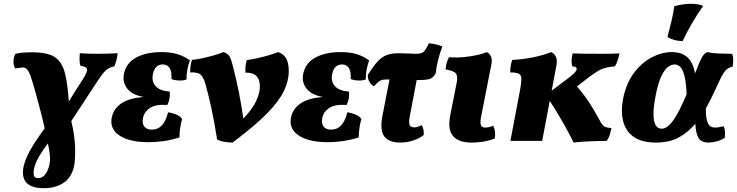

<svg xmlns="http://www.w3.org/2000/svg" viewBox="-20 -741 3877 1010"><path d="M211 249Q79 249 105 131Q114 94 139 49Q164 4 215 -66Q206 -107 193 -157.5Q180 -208 166.5 -256.5Q153 -305 141 -341Q131 -367 121.5 -377Q112 -387 98 -386Q84 -385 59 -381Q50 -399 51 -420Q52 -441 61 -458Q80 -463 101.5 -464.5Q123 -466 146 -466Q232 -466 270 -439.5Q308 -413 323 -351Q329 -327 334 -288.5Q339 -250 342 -207Q361 -238 378.5 -266Q396 -294 416 -324Q442 -365 437.5 -378Q433 -391 403 -395Q399 -406 398.5 -424.5Q398 -443 400 -461Q436 -458 496 -458Q525 -458 551.5 -459Q578 -460 599 -461Q597 -442 592.5 -424Q588 -406 581 -392Q550 -386 532 -366.5Q514 -347 490 -310L355 -104Q373 -30 375 34Q377 98 369 136Q355 195 312.5 222Q270 249 211 249ZM158 153Q155 171 159 183.5Q163 196 181 196Q222 196 240 126Q242 115 243 102Q244 89 241.5 68.5Q239 48 232 13Q206 48 185 83Q164 118 158 153Z M763 7Q659 7 606.5 -29.5Q554 -66 569 -128Q580 -172 620.5 -198.5Q661 -225 736 -231Q676 -241 649 -275.5Q622 -310 633 -357Q646 -412 698.5 -439.5Q751 -467 830 -467Q875 -467 910.5 -457Q946 -447 979 -423Q961 -376 961 -323Q947 -317 923.5 -317.5Q900 -318 882 -325Q886 -402 836 -402Q794 -402 784 -349Q777 -312 799 -287.5Q821 -263 873 -259Q875 -241 871.5 -222Q868 -203 860 -189Q798 -193 768 -172.5Q738 -152 732 -119Q727 -92 739 -75.5Q751 -59 779 -59Q842 -59 864 -150Q884 -148 906 -139Q928 -130 938 -115Q932 -95 928 -69Q924 -43 924 -18Q883 -5 842 1Q801 7 763 7Z M1443 -467Q1471 -458 1485 -434Q1499 -410 1499 -366Q1499 -315 1472.5 -260.5Q1446 -206 1381 -140.5Q1316 -75 1203 9Q1183 9 1159.5 5Q1136 1 1122 -8Q1108 -99 1091.5 -174Q1075 -249 1060 -301Q1050 -336 1034.5 -349Q1019 -362 980 -360Q980 -377 982.5 -394.5Q985 -412 990 -426Q1014 -428 1046 -435Q1078 -442 1107.5 -450.5Q1137 -459 1155 -467Q1177 -460 1186 -446.5Q1195 -433 1204 -397Q1223 -325 1237 -254Q1251 -183 1260 -117Q1308 -168 1327.5 -209.5Q1347 -251 1347 -286Q1347 -361 1271 -359Q1269 -396 1278 -425Q1303 -428 1334.5 -435Q1366 -442 1396 -451Q1426 -460 1443 -467Z M1706 7Q1602 7 1549.5 -29.5Q1497 -66 1512 -128Q1523 -172 1563.5 -198.5Q1604 -225 1679 -231Q1619 -241 1592 -275.5Q1565 -310 1576 -357Q1589 -412 1641.5 -439.5Q1694 -467 1773 -467Q1818 -467 1853.5 -457Q1889 -447 1922 -423Q1904 -376 1904 -323Q1890 -317 1866.5 -317.5Q1843 -318 1825 -325Q1829 -402 1779 -402Q1737 -402 1727 -349Q1720 -312 1742 -287.5Q1764 -263 1816 -259Q1818 -241 1814.5 -222Q1811 -203 1803 -189Q1741 -193 1711 -172.5Q1681 -152 1675 -119Q1670 -92 1682 -75.5Q1694 -59 1722 -59Q1785 -59 1807 -150Q1827 -148 1849 -139Q1871 -130 1881 -115Q1875 -95 1871 -69Q1867 -43 1867 -18Q1826 -5 1785 1Q1744 7 1706 7Z M2085 9Q2026 9 2001.5 -23.5Q1977 -56 1992 -133L2029 -323Q2024 -323 2021 -323Q2002 -323 1991.5 -321Q1981 -319 1971.5 -311Q1962 -303 1947 -287Q1930 -297 1922 -313Q1914 -329 1915 -347Q1943 -392 1966 -417Q1989 -442 2015 -451.5Q2041 -461 2077 -461Q2100 -461 2125.5 -459.5Q2151 -458 2169 -458Q2197 -458 2208.5 -468.5Q2220 -479 2236 -513Q2254 -512 2275 -507Q2296 -502 2307 -496Q2280 -427 2272 -356Q2260 -333 2243 -326.5Q2226 -320 2184 -320Q2178 -320 2172 -320L2139 -147Q2129 -100 2134 -85.5Q2139 -71 2158 -71Q2177 -71 2198 -83Q2211 -63 2209 -31Q2187 -13 2154 -2Q2121 9 2085 9Z M2459 9Q2393 9 2363.5 -25Q2334 -59 2348 -132L2382 -304Q2389 -339 2379 -353.5Q2369 -368 2324 -376Q2325 -392 2329.5 -409Q2334 -426 2342 -440Q2383 -437 2423 -441Q2463 -445 2494.5 -452.5Q2526 -460 2541 -467Q2556 -459 2563 -443Q2570 -427 2565 -403L2510 -123Q2505 -94 2510 -82Q2515 -70 2532 -70Q2555 -70 2574 -80Q2589 -52 2583 -13Q2564 -4 2530.5 2.5Q2497 9 2459 9Z M2665 0 2716 -269Q2723 -308 2722.5 -327.5Q2722 -347 2709 -353.5Q2696 -360 2664 -360Q2664 -377 2666.5 -394.5Q2669 -412 2675 -426Q2727 -428 2782 -439Q2837 -450 2880 -467Q2915 -449 2908 -402L2882 -264L2959 -322Q2990 -345 3001 -356.5Q3012 -368 3013 -375Q3015 -383 3010 -387Q3005 -391 2990 -392Q2986 -410 2987 -426.5Q2988 -443 2992 -460Q3013 -459 3057.5 -458.5Q3102 -458 3145 -458Q3170 -458 3193.5 -458.5Q3217 -459 3239 -460Q3235 -441 3229.5 -424.5Q3224 -408 3215 -392Q3188 -390 3166.5 -384.5Q3145 -379 3124 -366.5Q3103 -354 3074 -332L3015 -286Q3048 -249 3076 -207Q3104 -165 3130 -116Q3141 -95 3149 -85Q3157 -75 3167.5 -72Q3178 -69 3197 -67Q3193 -50 3187.5 -32Q3182 -14 3172 0Q3147 0 3114.5 1Q3082 2 3051 4Q3020 6 2997 9Q2986 -15 2966 -52Q2946 -89 2921.5 -130.5Q2897 -172 2872 -210L2832 0Z M3431 9Q3356 9 3313.5 -21Q3271 -51 3258 -103.5Q3245 -156 3258 -223Q3274 -303 3315 -357.5Q3356 -412 3409 -439.5Q3462 -467 3514 -467Q3565 -467 3595.5 -440Q3626 -413 3636 -355Q3652 -396 3662 -418.5Q3672 -441 3680.5 -451.5Q3689 -462 3702 -467Q3725 -461 3762 -459.5Q3799 -458 3831 -458Q3837 -444 3837 -426Q3837 -408 3834 -390Q3815 -387 3802 -375.5Q3789 -364 3775.5 -338Q3762 -312 3741 -265Q3729 -239 3717 -215.5Q3705 -192 3693 -170Q3693 -124 3700 -103Q3707 -82 3717.5 -76Q3728 -70 3740 -70Q3754 -70 3766 -72.5Q3778 -75 3786 -77Q3798 -57 3792 -15Q3772 -3 3748.5 3Q3725 9 3707 9Q3667 9 3653 -18Q3639 -45 3638 -90Q3599 -44 3549.5 -17.5Q3500 9 3431 9ZM3428 -233Q3412 -150 3420.5 -107Q3429 -64 3461 -64Q3490 -64 3521 -107Q3552 -150 3592 -245Q3589 -310 3580 -344Q3571 -378 3557.5 -390Q3544 -402 3529 -402Q3512 -402 3493.5 -388.5Q3475 -375 3458 -338.5Q3441 -302 3428 -233ZM3571 -525Q3526 -525 3491 -546Q3503 -591 3512.5 -631Q3522 -671 3527 -708Q3572 -721 3615 -721Q3654 -721 3679 -710Q3647 -665 3619 -616.5Q3591 -568 3571 -525Z"/></svg>

Font: Vollkorn ExtraBold
Style: Italic
Weight: 800
Italic angle: -11°
Designer: Friedrich Althausen
Foundry: Friedrich Althausen
Version: Version 5.000; ttfautohint (v1.8.3)